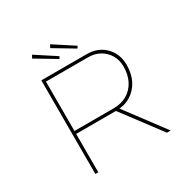

<svg xmlns="http://www.w3.org/2000/svg" viewBox="-188 -1058 1238 1243"><g transform="rotate(-30 431.0 -437.0)"><path d="M177 0V-700H517Q573 -700 615 -676Q657 -652 681.5 -609.5Q706 -567 706 -512Q706 -444 679.5 -393.5Q653 -343 606 -315Q559 -287 495 -287H199V0ZM712 0 488 -298 514 -302 740 0ZM199 -309H491Q551 -309 593.5 -334.5Q636 -360 659.5 -405.5Q683 -451 683 -512Q683 -559 661.5 -596.5Q640 -634 602 -656Q564 -678 513 -678H199ZM483 -761 331 -852 343 -874 492 -777ZM348 -761 196 -852 208 -874 357 -777Z"/></g></svg>

Font: Lexend Tera Thin
Style: Regular
Weight: 250
Version: Version 1.007